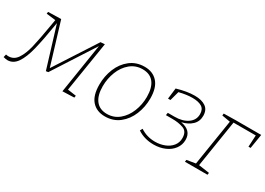

<svg xmlns="http://www.w3.org/2000/svg" viewBox="-46 -1080 2258 1637"><g transform="rotate(30 1083.0 -261.5)"><path d="M580 -34 664 -22 661 -2 546 2 623 -487 360 -79 338 -76 215 -478Q186 -300 161.5 -200.5Q137 -101 100 -47Q63 7 6 7Q-8 7 -34 0L-27 -29Q-14 -26 -2 -26Q51 -26 83.5 -74.5Q116 -123 135.5 -204Q155 -285 182 -446L190 -493L99 -504L102 -523L229 -526L354 -115L618 -523L659 -526Z M1226 -319Q1226 -235 1195.5 -160.5Q1165 -86 1106 -39.5Q1047 7 965 7Q884 7 837 -45.5Q790 -98 790 -205Q790 -289 820.5 -363.5Q851 -438 910 -484Q969 -530 1051 -530Q1132 -530 1179 -477Q1226 -424 1226 -319ZM822 -208Q822 -117 860 -68.5Q898 -20 970 -20Q1038 -20 1089 -62.5Q1140 -105 1167 -173Q1194 -241 1194 -316Q1194 -407 1156.5 -455Q1119 -503 1046 -503Q977 -503 926 -460.5Q875 -418 848.5 -350Q822 -282 822 -208Z M1663 -164Q1663 -115 1634.5 -76Q1606 -37 1556 -15Q1506 7 1445 7Q1353 7 1285 -39L1298 -63Q1362 -20 1444 -20Q1493 -20 1536.5 -37Q1580 -54 1606 -86.5Q1632 -119 1632 -163Q1632 -228 1585 -245.5Q1538 -263 1474 -263H1412L1416 -288H1482Q1561 -288 1610.5 -322.5Q1660 -357 1660 -415Q1660 -464 1627 -484Q1594 -504 1535 -504Q1478 -504 1406 -486L1381 -394H1357L1370 -501Q1468 -530 1544 -530Q1612 -530 1651.5 -502.5Q1691 -475 1691 -416Q1691 -361 1653.5 -325.5Q1616 -290 1555 -276Q1663 -257 1663 -164Z M1832 -521 1947 -523H2200L2177 -382H2156L2162 -496H1943L1870 -35L1976 -20L1973 0H1751L1754 -20L1840 -34L1912 -487L1830 -501Z"/></g></svg>

Font: Bitter Pro ExtraLight
Style: Italic
Weight: 275
Italic angle: -9°
Designer: Sol Matas, and Bitter project Authors
Foundry: Sol Matas
Version: Version 1.010